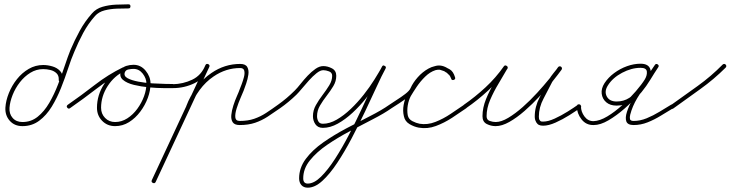

<svg xmlns="http://www.w3.org/2000/svg" viewBox="-20 -570 3383 889"><path d="M252 -201Q253 -220 241.5 -231Q230 -242 213 -246Q196 -250 180 -250Q148 -250 120.5 -233Q93 -216 72 -189Q51 -162 38.5 -130.5Q26 -99 24 -71Q22 -43 38.5 -24Q55 -5 84 -5Q124 -5 154.5 -29.5Q185 -54 208 -93.5Q231 -133 248.5 -178.5Q266 -224 280 -266Q294 -308 306 -338Q325 -383 349 -427Q373 -471 406 -508Q425 -530 454.5 -538.5Q484 -547 516.5 -548.5Q549 -550 575 -550Q584 -550 584 -541Q584 -531 575 -531Q552 -531 522 -530Q492 -529 464.5 -522Q437 -515 420 -496Q388 -460 365 -417Q342 -374 324 -330Q310 -298 295.5 -253.5Q281 -209 262.5 -162.5Q244 -116 219.5 -76Q195 -36 161.5 -11Q128 14 84 14Q47 14 25 -11Q3 -36 5 -72Q7 -104 21 -139Q35 -174 58.5 -203.5Q82 -233 113 -251Q144 -269 180 -269Q201 -269 223 -262.5Q245 -256 259 -240.5Q273 -225 271 -200Q270 -190 261 -191Q251 -192 252 -201Z M294 -85Q356 -128 418.5 -176.5Q481 -225 549 -258Q558 -262 562 -253Q566 -245 557 -241Q509 -219 478.5 -171.5Q448 -124 448 -71Q448 -43 466.5 -24Q485 -5 513 -5Q543 -5 569.5 -22Q596 -39 616 -66.5Q636 -94 647 -124.5Q658 -155 658 -183Q658 -207 641 -229Q624 -251 598 -251Q588 -251 575 -248.5Q562 -246 558 -235Q558 -235 558 -235Q558 -235 558 -235Q558 -235 558 -235Q558 -235 558 -235Q552 -218 570.5 -208Q589 -198 620.5 -192Q652 -186 686 -184Q720 -182 746.5 -181.5Q773 -181 780 -181Q790 -180 790 -171Q789 -161 780 -162Q768 -162 738 -162Q708 -162 670.5 -165.5Q633 -169 600 -177Q567 -185 549 -200.5Q531 -216 540 -241Q540 -241 540 -241Q540 -241 540 -241Q540 -241 540 -241Q540 -241 540 -241Q546 -259 563.5 -264.5Q581 -270 598 -270Q632 -270 654.5 -242.5Q677 -215 677 -183Q677 -151 664.5 -117Q652 -83 629.5 -53Q607 -23 577.5 -4.5Q548 14 513 14Q477 14 453 -10.5Q429 -35 429 -71Q429 -130 462.5 -181.5Q496 -233 549 -258Q558 -262 562 -254Q566 -245 558 -241Q490 -208 428 -160Q366 -112 304 -69Q297 -64 291 -72Q286 -79 294 -85Z M771 -171Q770 -180 780 -180Q828 -181 870 -201Q912 -221 931 -268Q935 -277 944 -273Q952 -270 949 -261Q928 -208 881 -185Q834 -162 780 -162Q771 -161 771 -171ZM944 -273Q953 -269 949 -260Q887 -127 825 6Q763 139 701 272Q697 281 688 277Q679 273 683 264Q745 131 807 -2Q869 -135 931 -268Q935 -277 944 -273ZM849 -68Q840 -72 843 -80Q860 -125 889.5 -165Q919 -205 959 -232Q1020 -274 1092 -274Q1117 -274 1125 -259.5Q1133 -245 1130 -224.5Q1127 -204 1120 -183.5Q1113 -163 1108 -150Q1104 -140 1094 -117Q1084 -94 1076 -69Q1068 -44 1069.5 -27Q1071 -10 1090 -10Q1128 -10 1157 -20Q1186 -30 1212 -47Q1238 -64 1267 -85Q1274 -90 1280 -82Q1285 -75 1277 -69Q1247 -48 1219.5 -30Q1192 -12 1161 -1.5Q1130 9 1090 9Q1066 9 1057.5 -4Q1049 -17 1051 -37.5Q1053 -58 1060.5 -81.5Q1068 -105 1077 -125Q1086 -145 1090 -157Q1093 -164 1099 -180Q1105 -196 1109.5 -213Q1114 -230 1111 -242.5Q1108 -255 1092 -255Q1026 -255 969 -216Q932 -191 904.5 -153.5Q877 -116 861 -74Q857 -65 849 -68Z M1267 -85Q1308 -114 1345 -151Q1357 -163 1372 -182Q1387 -201 1404.5 -219.5Q1422 -238 1440.5 -251Q1459 -264 1477 -264Q1497 -264 1517 -253.5Q1537 -243 1537 -219Q1537 -194 1523.5 -171.5Q1510 -149 1492.5 -126.5Q1475 -104 1461.5 -81Q1448 -58 1448 -32Q1448 -19 1454 -8Q1460 3 1475 3Q1506 3 1539 -16Q1572 -35 1604 -65.5Q1636 -96 1664 -131.5Q1692 -167 1713.5 -201.5Q1735 -236 1749 -261Q1753 -270 1761 -265Q1770 -261 1765 -252Q1748 -221 1724 -168.5Q1700 -116 1670.5 -54Q1641 8 1608.5 70Q1576 132 1541.5 184Q1507 236 1472.5 267.5Q1438 299 1405 299Q1386 299 1375.5 287Q1365 275 1365 256Q1365 207 1396 165.5Q1427 124 1476.5 89.5Q1526 55 1582.5 25Q1639 -5 1692.5 -32Q1746 -59 1783 -85Q1790 -90 1796 -82Q1801 -75 1793 -69Q1759 -45 1707.5 -18.5Q1656 8 1600 37.5Q1544 67 1495 100.5Q1446 134 1415 172.5Q1384 211 1384 256Q1384 280 1405 280Q1434 280 1466 248.5Q1498 217 1531 166Q1564 115 1596 53.5Q1628 -8 1656.5 -69.5Q1685 -131 1708.5 -181.5Q1732 -232 1749 -262Q1753 -270 1761 -265Q1770 -261 1765 -253Q1751 -225 1728 -189Q1705 -153 1675.5 -116Q1646 -79 1612.5 -48Q1579 -17 1544 2.5Q1509 22 1475 22Q1452 22 1440.5 5.5Q1429 -11 1429 -32Q1429 -59 1442.5 -83Q1456 -107 1473.5 -130Q1491 -153 1504.5 -175Q1518 -197 1518 -219Q1518 -234 1503.5 -239.5Q1489 -245 1477 -245Q1463 -245 1445.5 -231Q1428 -217 1410.5 -197.5Q1393 -178 1378 -160Q1363 -142 1353 -132Q1317 -97 1277 -69Q1270 -64 1264 -72Q1259 -79 1267 -85Z M1783 -85Q1794 -93 1815.5 -106.5Q1837 -120 1856.5 -135Q1876 -150 1881 -162Q1892 -187 1914 -212Q1936 -237 1964 -252.5Q1992 -268 2021 -265Q2021 -265 2022 -265Q2023 -265 2023 -265Q2047 -258 2063 -248.5Q2079 -239 2087 -212Q2090 -203 2081 -200Q2072 -197 2069 -206Q2065 -217 2059 -224Q2059 -224 2059 -224Q2059 -224 2059 -223Q2059 -223 2059 -223Q2059 -223 2059 -223Q2056 -226 2052.5 -229.5Q2049 -233 2046 -235Q2046 -235 2046 -235Q2046 -235 2046 -235Q2046 -235 2045.5 -235Q2045 -235 2045 -235Q2021 -253 1996 -245Q1971 -237 1948.5 -215Q1926 -193 1909 -167.5Q1892 -142 1882 -125Q1882 -125 1882 -125Q1882 -125 1882 -125Q1882 -125 1882 -125Q1882 -125 1882 -125Q1872 -106 1868 -82Q1864 -58 1868 -36Q1872 -18 1889.5 -9Q1907 0 1923 3Q1923 3 1923 3Q1923 3 1923 3Q1923 3 1923 3Q1923 3 1923 3Q1959 9 1996 -5.5Q2033 -20 2067 -43Q2101 -66 2129 -85Q2136 -90 2142 -82Q2147 -75 2139 -69Q2109 -48 2073 -24.5Q2037 -1 1998 13.5Q1959 28 1919 21Q1919 21 1919 21Q1919 21 1919 21Q1919 21 1919 21Q1919 21 1919 21Q1897 17 1876 4.5Q1855 -8 1850 -32Q1844 -57 1849 -84.5Q1854 -112 1866 -135Q1866 -135 1866 -135Q1866 -135 1866 -135Q1866 -135 1866 -135Q1866 -135 1866 -135Q1878 -156 1898 -184Q1918 -212 1943.5 -235Q1969 -258 1998 -265Q2027 -272 2057 -251Q2057 -251 2056.5 -251Q2056 -251 2056 -251Q2056 -251 2056 -251Q2056 -251 2056 -251Q2061 -248 2065 -244.5Q2069 -241 2073 -237Q2073 -237 2073 -237Q2073 -237 2073 -237Q2073 -236 2073 -236Q2073 -236 2073 -236Q2082 -227 2087 -212Q2090 -204 2081 -201Q2071 -197 2069 -206Q2062 -229 2049.5 -235Q2037 -241 2017 -247Q2017 -247 2018 -247Q2019 -247 2019 -247Q1994 -249 1970 -234.5Q1946 -220 1927 -197.5Q1908 -175 1899 -154Q1892 -139 1872 -123Q1852 -107 1829.5 -92.5Q1807 -78 1793 -69Q1785 -64 1780 -72Q1775 -80 1783 -85Z M2125 -72Q2120 -79 2128 -85Q2180 -121 2228 -165.5Q2276 -210 2313 -263Q2318 -270 2326 -265Q2334 -260 2329 -252Q2311 -220 2288.5 -183Q2266 -146 2249.5 -107.5Q2233 -69 2233 -32Q2233 -15 2247.5 -10Q2262 -5 2275 -5Q2301 -5 2333.5 -24.5Q2366 -44 2400.5 -74.5Q2435 -105 2467 -140Q2499 -175 2524.5 -206.5Q2550 -238 2564 -259Q2570 -266 2577 -260Q2585 -254 2579 -247Q2569 -234 2558 -220.5Q2547 -207 2538 -192Q2538 -192 2538 -192Q2538 -192 2538 -192Q2538 -192 2538 -192.5Q2538 -193 2538 -193Q2519 -155 2497 -114Q2475 -73 2475 -30Q2475 -20 2478 -14Q2478 -14 2478 -14Q2478 -14 2478 -14Q2478 -15 2478 -15Q2478 -15 2478 -15Q2482 -9 2484.5 -8Q2487 -7 2495 -7Q2518 -7 2548.5 -21Q2579 -35 2608.5 -53.5Q2638 -72 2656 -85Q2663 -90 2669 -82Q2674 -75 2666 -69Q2647 -56 2616 -36.5Q2585 -17 2552.5 -2.5Q2520 12 2495 12Q2483 12 2475.5 8.5Q2468 5 2462 -5Q2462 -5 2462 -5Q2462 -5 2462 -6Q2462 -6 2462 -6Q2462 -6 2462 -6Q2456 -16 2456 -30Q2456 -76 2478.5 -119Q2501 -162 2522 -201Q2522 -201 2522 -201.5Q2522 -202 2522 -202Q2522 -202 2522 -202Q2522 -202 2522 -202Q2531 -217 2542.5 -231Q2554 -245 2565 -259Q2570 -266 2578 -261Q2585 -255 2580 -247Q2564 -225 2537.5 -192Q2511 -159 2478 -123.5Q2445 -88 2409 -56.5Q2373 -25 2338.5 -5.5Q2304 14 2275 14Q2253 14 2233.5 4Q2214 -6 2214 -32Q2214 -71 2230.5 -111.5Q2247 -152 2270 -190Q2293 -228 2313 -262Q2317 -270 2326 -264Q2334 -259 2329 -251Q2291 -198 2241.5 -152Q2192 -106 2138 -69Q2131 -64 2125 -72Z M2670 -77Q2670 -53 2686 -31Q2702 -9 2728 -9Q2757 -10 2792 -31Q2827 -52 2861.5 -83.5Q2896 -115 2924 -147.5Q2952 -180 2966 -203Q2977 -222 2975 -239Q2973 -256 2946 -256Q2904 -256 2860.5 -233Q2817 -210 2795 -175Q2777 -147 2789.5 -123.5Q2802 -100 2835 -100Q2868 -100 2894 -117Q2920 -134 2940.5 -160.5Q2961 -187 2978.5 -216Q2996 -245 3012 -269Q3018 -277 3025 -272Q3033 -267 3028 -259Q3006 -225 2979.5 -189Q2953 -153 2930.5 -115.5Q2908 -78 2898 -39Q2895 -27 2897 -18.5Q2899 -10 2914 -10Q2944 -10 2974.5 -22.5Q3005 -35 3033.5 -52.5Q3062 -70 3087 -85Q3095 -90 3100 -82Q3105 -74 3097 -69Q3070 -53 3040 -34.5Q3010 -16 2978.5 -3.5Q2947 9 2914 9Q2886 9 2880 -8Q2874 -25 2883 -52.5Q2892 -80 2910 -112.5Q2928 -145 2949 -176.5Q2970 -208 2987.5 -233Q3005 -258 3012 -269Q3017 -277 3025 -272Q3033 -266 3028 -259Q3010 -232 2991.5 -201.5Q2973 -171 2950.5 -143.5Q2928 -116 2900 -98.5Q2872 -81 2835 -81Q2805 -81 2787 -96.5Q2769 -112 2766 -136Q2763 -160 2779 -185Q2796 -211 2823.5 -231.5Q2851 -252 2883 -263.5Q2915 -275 2946 -275Q2984 -275 2991.5 -248Q2999 -221 2982 -193Q2967 -167 2937.5 -133Q2908 -99 2871.5 -67Q2835 -35 2797.5 -13Q2760 9 2729 9Q2694 10 2672.5 -17.5Q2651 -45 2651 -77Q2651 -87 2660 -87Q2670 -87 2670 -77Z M3086 -83Q3148 -127 3210.5 -172Q3273 -217 3326 -271Q3333 -277 3340 -271Q3346 -264 3340 -257Q3286 -203 3222.5 -157.5Q3159 -112 3098 -68Q3090 -62 3084 -70Q3079 -78 3086 -83Z"/></svg>

Font: FRB American Cursive Guidelines Extralight
Style: Italic
Weight: 200
Italic angle: -25°
Version: Version 2.0;Modular Font Editor K font №1